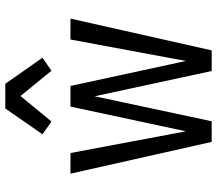

<svg xmlns="http://www.w3.org/2000/svg" viewBox="-66 -734 800 707"><g transform="rotate(-90 333.5 -380.0)"><path d="M241 0H165L48 -520H124L204 -95L295 -520H371L463 -95L542 -520H619L502 0H426L333 -431ZM240 -590 193 -623 288 -760H379L475 -623L427 -590L334 -704Z"/></g></svg>

Font: Huly
Style: Regular
Weight: 400
Designer: Belleve Invis
Foundry: Belleve Invis
Version: Version 33.2.5; ttfautohint (v1.8.4)